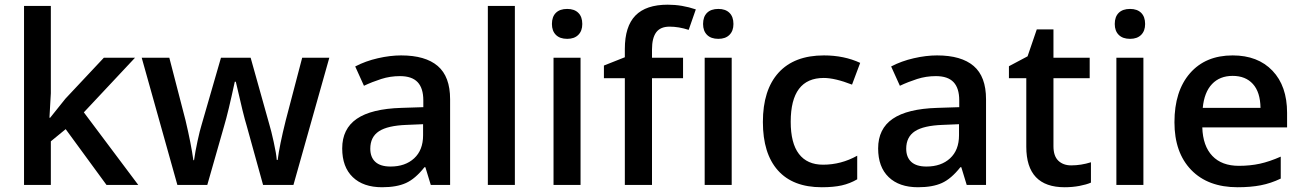

<svg xmlns="http://www.w3.org/2000/svg" viewBox="-20 -785 5532 815"><path d="M192.9 -285.2 257.8 -366.2 420.9 -540H553.2L335.9 -308.1L566.9 0H432.1L258.8 -236.8L195.8 -185.1V0H82V-759.8H195.8V-389.2L189.9 -285.2Z M1096.7 0 1026.9 -252Q1014.2 -292 981 -438H976.6Q948.2 -306.2 931.6 -251L859.9 0H732.9L581.5 -540H698.7L767.6 -273.9Q791 -175.3 800.8 -105H803.7Q808.6 -140.6 818.6 -186.8Q828.6 -232.9 835.9 -255.9L918 -540H1043.9L1123.5 -255.9Q1130.9 -231.9 1141.8 -182.6Q1152.8 -133.3 1154.8 -106H1158.7Q1166 -166 1192.9 -273.9L1262.7 -540H1377.9L1225.6 0Z M1808.6 0 1785.6 -75.2H1781.7Q1742.7 -25.9 1703.1 -8.1Q1663.6 9.8 1601.6 9.8Q1522 9.8 1477.3 -33.2Q1432.6 -76.2 1432.6 -154.8Q1432.6 -238.3 1494.6 -280.8Q1556.6 -323.2 1683.6 -327.1L1776.9 -330.1V-358.9Q1776.9 -410.6 1752.7 -436.3Q1728.5 -461.9 1677.7 -461.9Q1636.2 -461.9 1598.1 -449.7Q1560.1 -437.5 1524.9 -420.9L1487.8 -502.9Q1531.7 -525.9 1584 -537.8Q1636.2 -549.8 1682.6 -549.8Q1785.6 -549.8 1838.1 -504.9Q1890.6 -460 1890.6 -363.8V0ZM1637.7 -78.1Q1700.2 -78.1 1738 -113Q1775.9 -147.9 1775.9 -210.9V-257.8L1706.5 -254.9Q1625.5 -252 1588.6 -227.8Q1551.8 -203.6 1551.8 -153.8Q1551.8 -117.7 1573.2 -97.9Q1594.7 -78.1 1637.7 -78.1Z M2165.5 0H2050.8V-759.8H2165.5Z M2444.3 0H2329.6V-540H2444.3ZM2322.8 -683.1Q2322.8 -713.9 2339.6 -730.5Q2356.4 -747.1 2387.7 -747.1Q2418 -747.1 2434.8 -730.5Q2451.7 -713.9 2451.7 -683.1Q2451.7 -653.8 2434.8 -637Q2418 -620.1 2387.7 -620.1Q2356.4 -620.1 2339.6 -637Q2322.8 -653.8 2322.8 -683.1Z M2543.5 0ZM2879.4 -453.1H2747.6V0H2632.3V-453.1H2543.5V-506.8L2632.3 -542V-577.1Q2632.3 -672.9 2677.2 -719Q2722.2 -765.1 2814.5 -765.1Q2875 -765.1 2933.6 -745.1L2903.3 -658.2Q2860.8 -671.9 2822.3 -671.9Q2783.2 -671.9 2765.4 -647.7Q2747.6 -623.5 2747.6 -575.2V-540H2879.4ZM3085.9 0H2971.2V-540H3085.9ZM2964.4 -683.1Q2964.4 -713.9 2981.2 -730.5Q2998 -747.1 3029.3 -747.1Q3059.6 -747.1 3076.4 -730.5Q3093.3 -713.9 3093.3 -683.1Q3093.3 -653.8 3076.4 -637Q3059.6 -620.1 3029.3 -620.1Q2998 -620.1 2981.2 -637Q2964.4 -653.8 2964.4 -683.1Z M3468.3 9.8Q3345.7 9.8 3282 -61.8Q3218.3 -133.3 3218.3 -267.1Q3218.3 -403.3 3284.9 -476.6Q3351.6 -549.8 3477.5 -549.8Q3563 -549.8 3631.3 -518.1L3596.7 -425.8Q3523.9 -454.1 3476.6 -454.1Q3336.4 -454.1 3336.4 -268.1Q3336.4 -177.2 3371.3 -131.6Q3406.2 -85.9 3473.6 -85.9Q3550.3 -85.9 3618.7 -124V-23.9Q3587.9 -5.9 3553 2Q3518.1 9.8 3468.3 9.8Z M4083.5 0 4060.5 -75.2H4056.6Q4017.6 -25.9 3978 -8.1Q3938.5 9.8 3876.5 9.8Q3796.9 9.8 3752.2 -33.2Q3707.5 -76.2 3707.5 -154.8Q3707.5 -238.3 3769.5 -280.8Q3831.5 -323.2 3958.5 -327.1L4051.8 -330.1V-358.9Q4051.8 -410.6 4027.6 -436.3Q4003.4 -461.9 3952.6 -461.9Q3911.1 -461.9 3873 -449.7Q3835 -437.5 3799.8 -420.9L3762.7 -502.9Q3806.6 -525.9 3858.9 -537.8Q3911.1 -549.8 3957.5 -549.8Q4060.5 -549.8 4113 -504.9Q4165.5 -460 4165.5 -363.8V0ZM3912.6 -78.1Q3975.1 -78.1 4012.9 -113Q4050.8 -147.9 4050.8 -210.9V-257.8L3981.4 -254.9Q3900.4 -252 3863.5 -227.8Q3826.7 -203.6 3826.7 -153.8Q3826.7 -117.7 3848.1 -97.9Q3869.6 -78.1 3912.6 -78.1Z M4526.9 -83Q4568.8 -83 4610.8 -96.2V-9.8Q4591.8 -1.5 4561.8 4.2Q4531.7 9.8 4499.5 9.8Q4336.4 9.8 4336.4 -162.1V-453.1H4262.7V-503.9L4341.8 -545.9L4380.9 -660.2H4451.7V-540H4605.5V-453.1H4451.7V-164.1Q4451.7 -122.6 4472.4 -102.8Q4493.2 -83 4526.9 -83Z M4833.5 0H4718.8V-540H4833.5ZM4711.9 -683.1Q4711.9 -713.9 4728.8 -730.5Q4745.6 -747.1 4776.9 -747.1Q4807.1 -747.1 4824 -730.5Q4840.8 -713.9 4840.8 -683.1Q4840.8 -653.8 4824 -637Q4807.1 -620.1 4776.9 -620.1Q4745.6 -620.1 4728.8 -637Q4711.9 -653.8 4711.9 -683.1Z M5233.4 9.8Q5107.4 9.8 5036.4 -63.7Q4965.3 -137.2 4965.3 -266.1Q4965.3 -398.4 5031.2 -474.1Q5097.2 -549.8 5212.4 -549.8Q5319.3 -549.8 5381.3 -484.9Q5443.4 -419.9 5443.4 -306.2V-244.1H5083.5Q5085.9 -165.5 5126 -123.3Q5166 -81.1 5238.8 -81.1Q5286.6 -81.1 5327.9 -90.1Q5369.1 -99.1 5416.5 -120.1V-26.9Q5374.5 -6.8 5331.5 1.5Q5288.6 9.8 5233.4 9.8ZM5212.4 -462.9Q5157.7 -462.9 5124.8 -428.2Q5091.8 -393.6 5085.4 -327.1H5330.6Q5329.6 -394 5298.3 -428.5Q5267.1 -462.9 5212.4 -462.9Z"/></svg>

Font: Open Sans Semibold
Style: Regular
Weight: 600
Foundry: Ascender Corporation
Version: Version 1.10; ttfautohint (v1.5.65-e2d9)